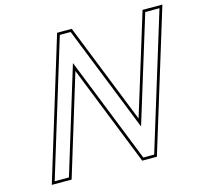

<svg xmlns="http://www.w3.org/2000/svg" viewBox="-112 -881 1110 1042"><g transform="rotate(-15 443.5 -360.0)"><path d="M166.1 -20 153.9 20H73.9L86.1 -20L294 -700L306.2 -740H367.2L374 -723L603.6 -146L774 -700L786.2 -740H866.2L854 -700L645.1 -20L632.9 20H571.9L565.1 3L335.5 -574ZM165 35 337.3 -528.8 551.2 8.6 561.7 35H644L659.5 -15.6L868.4 -695.6L886.5 -755H775.1L759.7 -704.4L601.8 -191.1L388 -728.6L377.4 -755H295.1L53.6 35Z"/></g></svg>

Font: Nordica Plus
Style: NordicaClassicLightOblOl
Weight: 300
Version: Version 1.01